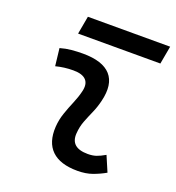

<svg xmlns="http://www.w3.org/2000/svg" viewBox="-130 -805 845 920"><g transform="rotate(20 293.0 -345.5)"><path d="M471.7 -109.9 505.4 -31.2Q475.6 -14.2 442.4 -2.2Q409.2 9.8 366.2 9.8Q277.8 9.8 234.9 -31.7Q191.9 -73.2 196.8 -153.3Q199.2 -189.9 211.2 -224.6Q223.1 -259.3 237.1 -292Q251 -324.7 258.3 -355Q268.6 -395 249.8 -415.5Q231 -436 184.6 -436Q138.2 -436 95.2 -424.8L85 -513.7Q113.8 -522 142.6 -524.7Q171.4 -527.3 200.2 -527.3Q301.3 -527.3 342.3 -481.2Q383.3 -435.1 361.3 -345.2Q353 -310.5 339.6 -280.5Q326.2 -250.5 314.9 -221.2Q303.7 -191.9 301.3 -157.7Q295.9 -83 385.3 -83Q409.7 -83 428 -89.1Q446.3 -95.2 471.7 -109.9ZM145 -609.4 161.6 -701.2H581.1L564.5 -609.4Z"/></g></svg>

Font: Cascadia Mono NF
Style: Italic
Weight: 400
Italic angle: -10°
Monospace: yes
Designer: Aaron Bell
Foundry: Saja Typeworks
Version: Version 2404.023